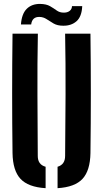

<svg xmlns="http://www.w3.org/2000/svg" viewBox="-20 -976 538 1004"><path d="M45.5 -175.5Q43.5 -331 43.5 -487.8Q43.5 -644.5 45.5 -800H178Q175 -644.5 175.8 -480.2Q176.5 -316 177.5 -160.5Q177.5 -115 218.5 -104V8Q127.5 2.5 87.2 -40.8Q47 -84 45.5 -175.5ZM281 8V-104Q320.5 -115.5 320.5 -160.5Q322 -316 322.8 -480.2Q323.5 -644.5 320.5 -800H453Q455 -644.5 455 -487.8Q455 -331 453 -175.5Q451.5 -84 411.5 -40.8Q371.5 2.5 281 8ZM356.5 -944H410Q407.5 -889 380.2 -865Q353 -841 310.5 -841.5Q280.5 -841.5 260.5 -853Q240.5 -864.5 223.8 -875.8Q207 -887 186.5 -887.5Q148 -888.5 143 -848H89.5Q93.5 -904 120 -930Q146.5 -956 190 -955.5Q222 -955 241.5 -943.8Q261 -932.5 276.5 -921.2Q292 -910 312.5 -910Q332 -909.5 344 -918.8Q356 -928 356.5 -944Z"/></svg>

Font: Big Shoulders Stencil Text ExtraBold
Style: Regular
Weight: 800
Designer: Patric King
Foundry: XO Type Co
Version: Version 1.000